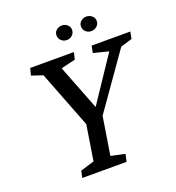

<svg xmlns="http://www.w3.org/2000/svg" viewBox="-159 -1038 1068 1165"><g transform="rotate(-20 375.0 -456.0)"><path d="M417 -312.5 377.9 -67.4 468.8 -47.9 458 0H171.9L181.6 -43.9L270.5 -71.3L306.6 -298.8L164.1 -666L91.8 -690.4L103.5 -735.4H385.7L375 -690.4L282.2 -668L395.5 -377L588.9 -666L491.2 -690.4L500 -735.4H750L741.2 -690.4L667 -668ZM580.6 -866.2Q580.6 -845.7 565.2 -832Q549.8 -818.4 528.8 -818.4Q508.3 -818.4 493.7 -832Q479 -845.7 479 -866.2Q479 -886.2 493.9 -899.2Q508.8 -912.1 528.8 -912.1Q549.8 -912.1 565.2 -898.9Q580.6 -885.7 580.6 -866.2ZM421.4 -866.2Q421.4 -845.7 406.5 -832Q391.6 -818.4 370.6 -818.4Q350.1 -818.4 335.4 -832Q320.8 -845.7 320.8 -866.2Q320.8 -886.2 335.7 -899.2Q350.6 -912.1 370.6 -912.1Q391.6 -912.1 406.5 -899.2Q421.4 -886.2 421.4 -866.2Z"/></g></svg>

Font: Neuton
Style: Italic
Weight: 400
Italic angle: -9°
Designer: Brian M Zick
Version: Version 1.32